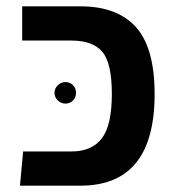

<svg xmlns="http://www.w3.org/2000/svg" viewBox="-20 -586 554 606"><path d="M43 0 53 -108H206Q270 -108 301.5 -149.5Q333 -191 333 -289Q333 -388 302.5 -423Q272 -458 206 -458H50V-566H234Q350 -566 409 -500.5Q468 -435 468 -289Q468 0 234 0ZM210.5 -269Q201 -259 187 -259Q173 -259 162.5 -269Q152 -279 152 -293Q152 -307 162.5 -317Q173 -327 187 -327Q201 -327 210.5 -317Q220 -307 220 -293Q220 -279 210.5 -269Z"/></svg>

Font: FiraGO Medium
Style: Regular
Weight: 500
Designer: bBox Type
Foundry: bBox Type GmbH
Version: Version 1.001;PS 001.001;hotconv 1.0.88;makeotf.lib2.5.64775